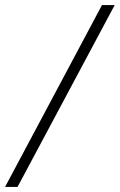

<svg xmlns="http://www.w3.org/2000/svg" viewBox="-67 -735 471 755"><path d="M-47 0 334 -715H384L2 0Z"/></svg>

Font: Noto Sans ExtraCondensed Light
Style: Italic
Weight: 300
Width: 2
Italic angle: -12°
Designer: Monotype Design Team
Foundry: Monotype Imaging Inc.
Version: Version 2.013; ttfautohint (v1.8.4.7-5d5b)